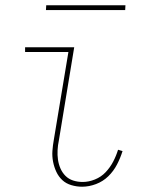

<svg xmlns="http://www.w3.org/2000/svg" viewBox="-20 -699 540 727"><path d="M291 8Q270 8 250 2Q230 -4 216 -17Q202 -30 193.5 -48Q185 -66 181 -86.5Q177 -107 178.5 -128Q180 -149 184 -171L239 -502H75V-520H261L203 -168Q199 -149 198 -130.5Q197 -112 199.5 -94.5Q202 -77 209 -61Q216 -45 228 -33Q240 -21 257 -15.5Q274 -10 293 -10Q316 -10 339.5 -19.5Q363 -29 380 -47Q397 -65 408.5 -87Q420 -109 427 -132L444 -127Q436 -101 423 -76Q410 -51 390 -31.5Q370 -12 343.5 -2Q317 8 291 8ZM154 -661 155 -679H455L454 -661Z"/></svg>

Font: Iosevka Term Curly Thin
Style: Italic
Weight: 100
Italic angle: -9°
Designer: Belleve Invis
Foundry: Belleve Invis
Version: Version 32.3.0